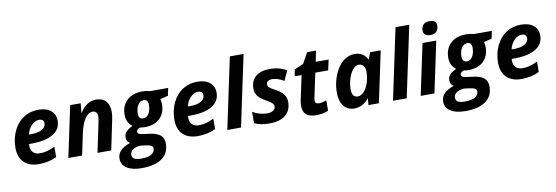

<svg xmlns="http://www.w3.org/2000/svg" viewBox="-66 -1273 5859 2025"><g transform="rotate(-10 2863.0 -260.0)"><path d="M339.8 -450.2Q296.9 -450.2 258.8 -411.1Q220.7 -372.1 209 -315.9H231Q306.6 -315.9 348.9 -339.6Q391.1 -363.3 391.1 -403.8Q391.1 -450.2 339.8 -450.2ZM259.8 9.8Q157.2 9.8 100.6 -45.4Q43.9 -100.6 43.9 -201.2Q43.9 -302.2 84.2 -385.5Q124.5 -468.8 193.4 -512.5Q262.2 -556.2 349.1 -556.2Q435.5 -556.2 483.9 -516.4Q532.2 -476.6 532.2 -407.2Q532.2 -315.9 450.7 -266.4Q369.1 -216.8 217.8 -216.8H192.9L191.9 -206.5V-196.8Q191.9 -152.3 217 -126.7Q242.2 -101.1 289.1 -101.1Q331.5 -101.1 366.2 -110.4Q400.9 -119.6 450.2 -143.1V-32.2Q366.2 9.8 259.8 9.8Z M1034.2 0H887.2L954.1 -318.8Q961.9 -352.1 961.9 -377Q961.9 -437 909.2 -437Q864.3 -437 827.6 -381.3Q791 -325.7 770 -226.1L722.2 0H575.2L690.9 -545.9H803.2L793 -444.8H795.9Q867.2 -556.2 969.2 -556.2Q1036.6 -556.2 1073.5 -515.4Q1110.4 -474.6 1110.4 -398.9Q1110.4 -363.3 1099.1 -311Z M1740.2 -544.9 1723.1 -463.9 1638.2 -443.8Q1646 -418.5 1646 -386.2Q1646 -291 1586.9 -235.6Q1527.8 -180.2 1426.3 -180.2Q1397.5 -180.2 1377.9 -185.1Q1336.9 -171.9 1336.9 -147Q1336.9 -130.4 1351.6 -123Q1366.2 -115.7 1395 -111.8L1461.9 -103Q1541.5 -92.8 1577.9 -61.8Q1614.3 -30.8 1614.3 27.8Q1614.3 130.9 1538.1 185.5Q1461.9 240.2 1320.3 240.2Q1218.8 240.2 1161.9 203.4Q1105 166.5 1105 102.1Q1105 52.2 1138.4 16.4Q1171.9 -19.5 1243.2 -43Q1207 -65.9 1207 -107.9Q1207 -142.6 1228.8 -167.7Q1250.5 -192.9 1300.3 -215.8Q1268.6 -239.7 1253.4 -270.5Q1238.3 -301.3 1238.3 -345.2Q1238.3 -442.4 1299.6 -499.3Q1360.8 -556.2 1466.3 -556.2Q1506.8 -556.2 1547.4 -544.9ZM1339.4 2.9Q1287.6 9.8 1261 30.8Q1234.4 51.8 1234.4 84Q1234.4 140.1 1329.1 140.1Q1402.8 140.1 1440.4 118.2Q1478 96.2 1478 56.2Q1478 37.1 1462.2 26.9Q1446.3 16.6 1395 9.8ZM1460.9 -462.9Q1423.3 -462.9 1400.1 -425.5Q1377 -388.2 1377 -332Q1377 -273.9 1427.2 -273.9Q1463.9 -273.9 1486.6 -311.3Q1509.3 -348.6 1509.3 -405.8Q1509.3 -462.9 1460.9 -462.9Z M2042 -450.2Q1999 -450.2 1960.9 -411.1Q1922.9 -372.1 1911.1 -315.9H1933.1Q2008.8 -315.9 2051 -339.6Q2093.3 -363.3 2093.3 -403.8Q2093.3 -450.2 2042 -450.2ZM1961.9 9.8Q1859.4 9.8 1802.7 -45.4Q1746.1 -100.6 1746.1 -201.2Q1746.1 -302.2 1786.4 -385.5Q1826.7 -468.8 1895.5 -512.5Q1964.4 -556.2 2051.3 -556.2Q2137.7 -556.2 2186 -516.4Q2234.4 -476.6 2234.4 -407.2Q2234.4 -315.9 2152.8 -266.4Q2071.3 -216.8 1919.9 -216.8H1895L1894 -206.5V-196.8Q1894 -152.3 1919.2 -126.7Q1944.3 -101.1 1991.2 -101.1Q2033.7 -101.1 2068.4 -110.4Q2103 -119.6 2152.3 -143.1V-32.2Q2068.4 9.8 1961.9 9.8Z M2424.3 0H2277.3L2438.5 -759.8H2585.4Z M2960.9 -180.2Q2960.9 -88.4 2900.1 -39.3Q2839.4 9.8 2731 9.8Q2678.7 9.8 2639.9 2.4Q2601.1 -4.9 2567.4 -22V-143.1Q2644 -99.1 2723.1 -99.1Q2762.2 -99.1 2787.1 -115Q2812 -130.9 2812 -158.2Q2812 -179.2 2793.9 -195.8Q2775.9 -212.4 2730 -237.8Q2670.9 -271 2647.5 -304Q2624 -336.9 2624 -381.8Q2624 -464.8 2678 -510.5Q2731.9 -556.2 2832 -556.2Q2930.2 -556.2 3009.3 -509.8L2960.9 -404.8Q2892.6 -445.8 2835 -445.8Q2807.1 -445.8 2790 -433.3Q2772.9 -420.9 2772.9 -399.9Q2772.9 -380.9 2788.6 -366.5Q2804.2 -352.1 2847.2 -330.1Q2907.2 -299.3 2934.1 -263.2Q2960.9 -227.1 2960.9 -180.2Z M3280.3 -108.9Q3312 -108.9 3359.4 -126V-16.1Q3305.2 9.8 3229.5 9.8Q3156.2 9.8 3121.8 -21Q3087.4 -51.8 3087.4 -116.2Q3087.4 -140.6 3093.3 -170.9L3149.4 -434.1H3075.2L3089.4 -505.9L3185.1 -546.9L3249.5 -662.1H3344.2L3320.3 -545.9H3458.5L3434.1 -434.1H3296.4L3240.2 -170.9Q3237.3 -156.2 3237.3 -145Q3237.3 -108.9 3280.3 -108.9Z M3637.7 9.8Q3565.9 9.8 3524.7 -42.2Q3483.4 -94.2 3483.4 -188Q3483.4 -284.7 3518.6 -372.3Q3553.7 -460 3610.8 -508.1Q3668 -556.2 3736.3 -556.2Q3783.7 -556.2 3818.1 -535.6Q3852.5 -515.1 3871.6 -476.1H3875.5L3903.3 -545.9H4016.6L3900.4 0H3788.6L3795.4 -70.8H3793.5Q3728 9.8 3637.7 9.8ZM3695.3 -108.9Q3729 -108.9 3760.3 -141.6Q3791.5 -174.3 3810.5 -230.2Q3829.6 -286.1 3829.6 -356.9Q3829.6 -391.6 3810.8 -414.3Q3792 -437 3761.2 -437Q3728 -437 3698 -401.9Q3668 -366.7 3650.1 -309.1Q3632.3 -251.5 3632.3 -194.8Q3632.3 -151.9 3648.7 -130.4Q3665 -108.9 3695.3 -108.9Z M4198.7 0H4051.8L4212.9 -759.8H4359.9Z M4487.8 -673.8Q4487.8 -716.3 4511 -738Q4534.2 -759.8 4576.7 -759.8Q4612.3 -759.8 4630.9 -744.6Q4649.4 -729.5 4649.4 -701.2Q4649.4 -662.1 4627.9 -637.9Q4606.4 -613.8 4561.5 -613.8Q4487.8 -613.8 4487.8 -673.8ZM4495.6 0H4348.6L4464.4 -545.9H4611.3Z M5206.5 -544.9 5189.5 -463.9 5104.5 -443.8Q5112.3 -418.5 5112.3 -386.2Q5112.3 -291 5053.2 -235.6Q4994.1 -180.2 4892.6 -180.2Q4863.8 -180.2 4844.2 -185.1Q4803.2 -171.9 4803.2 -147Q4803.2 -130.4 4817.9 -123Q4832.5 -115.7 4861.3 -111.8L4928.2 -103Q5007.8 -92.8 5044.2 -61.8Q5080.6 -30.8 5080.6 27.8Q5080.6 130.9 5004.4 185.5Q4928.2 240.2 4786.6 240.2Q4685.1 240.2 4628.2 203.4Q4571.3 166.5 4571.3 102.1Q4571.3 52.2 4604.7 16.4Q4638.2 -19.5 4709.5 -43Q4673.3 -65.9 4673.3 -107.9Q4673.3 -142.6 4695.1 -167.7Q4716.8 -192.9 4766.6 -215.8Q4734.9 -239.7 4719.7 -270.5Q4704.6 -301.3 4704.6 -345.2Q4704.6 -442.4 4765.9 -499.3Q4827.1 -556.2 4932.6 -556.2Q4973.1 -556.2 5013.7 -544.9ZM4805.7 2.9Q4753.9 9.8 4727.3 30.8Q4700.7 51.8 4700.7 84Q4700.7 140.1 4795.4 140.1Q4869.1 140.1 4906.7 118.2Q4944.3 96.2 4944.3 56.2Q4944.3 37.1 4928.5 26.9Q4912.6 16.6 4861.3 9.8ZM4927.2 -462.9Q4889.6 -462.9 4866.5 -425.5Q4843.3 -388.2 4843.3 -332Q4843.3 -273.9 4893.6 -273.9Q4930.2 -273.9 4952.9 -311.3Q4975.6 -348.6 4975.6 -405.8Q4975.6 -462.9 4927.2 -462.9Z M5508.3 -450.2Q5465.3 -450.2 5427.2 -411.1Q5389.2 -372.1 5377.4 -315.9H5399.4Q5475.1 -315.9 5517.3 -339.6Q5559.6 -363.3 5559.6 -403.8Q5559.6 -450.2 5508.3 -450.2ZM5428.2 9.8Q5325.7 9.8 5269 -45.4Q5212.4 -100.6 5212.4 -201.2Q5212.4 -302.2 5252.7 -385.5Q5293 -468.8 5361.8 -512.5Q5430.7 -556.2 5517.6 -556.2Q5604 -556.2 5652.3 -516.4Q5700.7 -476.6 5700.7 -407.2Q5700.7 -315.9 5619.1 -266.4Q5537.6 -216.8 5386.2 -216.8H5361.3L5360.4 -206.5V-196.8Q5360.4 -152.3 5385.5 -126.7Q5410.6 -101.1 5457.5 -101.1Q5500 -101.1 5534.7 -110.4Q5569.3 -119.6 5618.7 -143.1V-32.2Q5534.7 9.8 5428.2 9.8Z"/></g></svg>

Font: TypoPRO Open Sans
Style: Bold Italic
Weight: 700
Italic angle: -12°
Foundry: Ascender Corporation
Version: Version 1.10